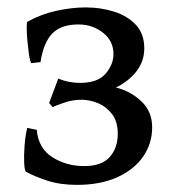

<svg xmlns="http://www.w3.org/2000/svg" viewBox="-20 -489 474 523"><path d="M394.5 -142.1Q394.5 -98.1 369.9 -62.5Q345.2 -26.9 299.3 -6.1Q253.4 14.6 189.5 14.6Q143.6 14.6 108.4 2.9Q73.2 -8.8 50.8 -21Q46.9 -24.4 45.9 -44.9Q44.9 -65.4 46.9 -92Q48.8 -118.7 54.2 -140.6L80.1 -135.3Q84.5 -85 122.6 -60.8Q160.6 -36.6 209.5 -36.6Q256.8 -36.6 278.8 -61.3Q300.8 -85.9 300.8 -124.5Q300.8 -157.7 285.4 -178Q270 -198.2 247.3 -207.8Q224.6 -217.3 202.1 -217.3Q178.2 -217.3 155.3 -209.5Q132.3 -201.7 123.5 -197.3L113.8 -208.5L138.7 -274.9Q167 -263.2 198.2 -263.2Q246.1 -263.2 267.6 -288.3Q289.1 -313.5 289.1 -341.8Q289.1 -377.4 260.5 -399.9Q231.9 -422.4 193.8 -422.4Q146.5 -422.4 122.6 -397.9Q98.6 -373.5 90.3 -319.8L64.9 -316.9Q61 -324.7 58.6 -342.5Q56.2 -360.4 54.4 -380.1Q52.7 -399.9 52.7 -414.3Q52.7 -428.7 54.7 -429.7Q90.8 -450.2 133.3 -459.5Q175.8 -468.8 213.4 -468.8Q254.4 -468.8 290.8 -457.3Q327.1 -445.8 350.1 -421.4Q373 -397 373 -357.4Q373 -323.2 352.8 -296.1Q332.5 -269 295.9 -250.5Q335 -241.2 364.7 -213.4Q394.5 -185.5 394.5 -142.1Z"/></svg>

Font: Gentium Book Plus
Style: Regular
Weight: 400
Designer: Victor Gaultney, Annie Olsen, Iska Routamaa, Becca Hirsbrunner
Foundry: SIL International
Version: Version 6.101